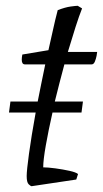

<svg xmlns="http://www.w3.org/2000/svg" viewBox="-20 -630 355 662"><path d="M89 12Q86 12 79 5.5Q72 -1 72 -23Q72 -42 80 -100.5Q88 -159 103 -242H11L16 -280H110Q116 -310 122.5 -342.5Q129 -375 136 -408H66Q55 -408 55 -424Q55 -432 57 -442L147 -457Q155 -491 162.5 -526Q170 -561 179 -595Q205 -605 223.5 -607.5Q242 -610 248 -610L263 -601Q253 -576 240.5 -537Q228 -498 214 -451H315Q315 -448 313 -437.5Q311 -427 307 -417.5Q303 -408 296 -408H202Q185 -345 169 -280H266L261 -242H161Q147 -180 138 -129Q129 -78 129 -53Q145 -53 171 -49.5Q197 -46 219.5 -41Q242 -36 249 -30L243 -11Z"/></svg>

Font: Mate
Style: Italic
Weight: 400
Italic angle: -10.8°
Designer: Eduardo Rodriguez Tunni
Foundry: Eduardo Rodriguez Tunni
Version: Version 1.003; ttfautohint (v1.8.4.7-5d5b);gftools[0.9.24]